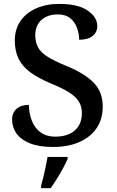

<svg xmlns="http://www.w3.org/2000/svg" viewBox="-20 -744 598 985"><path d="M253 10Q180 10 133 -9Q86 -28 64 -60Q42 -92 42 -131Q42 -155 53 -172Q64 -189 83.5 -197.5Q103 -206 128 -206Q129 -160 144 -123Q159 -86 189 -64.5Q219 -43 263 -43Q328 -43 364 -75Q400 -107 400 -163Q400 -199 384 -224Q368 -249 333.5 -270.5Q299 -292 241 -316Q176 -343 135 -373.5Q94 -404 75 -443.5Q56 -483 56 -536Q56 -595 85.5 -637Q115 -679 166.5 -701.5Q218 -724 284 -724Q380 -724 429.5 -690Q479 -656 479 -611Q479 -578 454.5 -559Q430 -540 386 -540Q386 -570 375.5 -600Q365 -630 341 -650Q317 -670 276 -670Q224 -670 192.5 -641.5Q161 -613 161 -564Q161 -528 175 -501.5Q189 -475 224 -453Q259 -431 320 -406Q413 -368 460 -320.5Q507 -273 507 -197Q507 -133 476 -87Q445 -41 387.5 -15.5Q330 10 253 10ZM191 208Q200 176 209 136Q218 96 224 61H327V71Q318 92 303.5 119Q289 146 272 173Q255 200 240 221H191Z"/></svg>

Font: Noto Nastaliq Urdu Medium
Style: Regular
Weight: 500
Designer: Monotype Design Team (Patrick Giasson: type design, Kamal Mansour: OpenType code, Glenda Bellarosa). Updated by Simon Co
Foundry: Monotype Imaging Inc., Simon Cozens
Version: Version 3.007